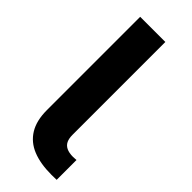

<svg xmlns="http://www.w3.org/2000/svg" viewBox="-232 -742 778 778"><g transform="rotate(45 156.5 -353.5)"><path d="M265.8 -113.1Q271.4 -113.1 284.7 -114.2V-0.6Q273.2 0 255.5 0Q191.9 0 147.8 -17.9Q103.8 -35.7 80.3 -74.1Q56.9 -112.4 56.9 -172.2V-707H201.1V-175Q201.1 -154.2 207.5 -140.7Q214 -127.1 228.4 -120.1Q242.9 -113.1 265.8 -113.1Z"/></g></svg>

Font: Pretendard GOV Variable
Style: Regular
Weight: 400
Designer: Base glyphs from Inter by Rasmus Andersson; Hangul glyphs from Noto Sans CJK(Source Han Sans) by Jang Soo-young and Kang
Foundry: Kil Hyung-jin
Version: Version 1.307;Glyphs 3.2 (3192)